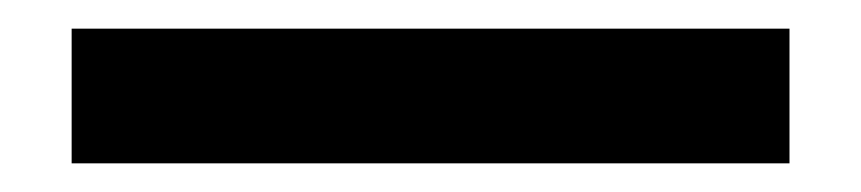

<svg xmlns="http://www.w3.org/2000/svg" viewBox="-20 62 601 134"><path d="M531 176H30V82H531Z"/></svg>

Font: IBM Plex Sans KR Medm
Style: Regular
Weight: 500
Designer: Mike Abbink; Paul van der Laan; Pieter van Rosmalen; Wujin Sim; Chorong Kim; Dohee Lee;
Foundry: Sandoll Inc.
Version: Version 1.003